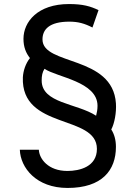

<svg xmlns="http://www.w3.org/2000/svg" viewBox="-20 -732 631 949"><path d="M78 8C81 97 159 197 314 197C485 197 553 109 553 -6C553 -40 545 -69 530 -92C546 -122 556 -176 553 -221C537 -460 190 -407 190 -537C190 -586 223 -625 323 -625C366 -625 398 -616 437 -596C449 -632 467 -681 467 -682C427 -701 390 -712 321 -712C166 -712 96 -624 96 -540C96 -500 108 -470 128 -445C106 -417 95 -382 93 -350C83 -89 459 -168 459 4C459 92 374 113 313 113C218 113 174 53 172 8ZM455 -160C360 -222 186 -221 186 -334C186 -357 189 -375 200 -392C261 -350 462 -329 462 -209C462 -191 459 -175 455 -160Z"/></svg>

Font: Advent Pro
Style: SemiBold
Weight: 600
Designer: Andreas Kalpakidis
Foundry: Andreas Kalpakidis
Version: Version 2.002 2008